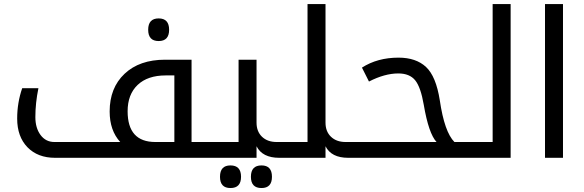

<svg xmlns="http://www.w3.org/2000/svg" viewBox="-20 -780 2888 949"><path d="M252 0H1042V-78.1H926.8V-484.9H795.9C711.6 -484.9 644.9 -461.7 595.7 -415.3C546.5 -368.9 522 -306.8 522 -229C522 -166.5 539.4 -116.2 574.2 -78.1H249C220.4 -78.1 197.5 -89.7 180.4 -112.8C163.3 -135.9 154.8 -165.4 154.8 -201.2C154.8 -247.4 159.8 -295.1 169.9 -344.2H89.8C73.2 -296.4 64.9 -246.3 64.9 -193.8C64.9 -134.3 81.9 -87.1 115.7 -52.2C149.6 -17.4 195 0 252 0ZM798.8 -407.2H841.8V-78.1H748C656.6 -78.1 610.8 -128.7 610.8 -230C610.8 -285.6 627.4 -329.1 660.4 -360.4C693.4 -391.6 739.6 -407.2 798.8 -407.2ZM764.2 -689C729.7 -689 712.4 -670.2 712.4 -632.8C712.4 -595.7 729.7 -577.1 764.2 -577.1C798.7 -577.1 815.9 -595.7 815.9 -632.8C815.9 -670.2 798.7 -689 764.2 -689Z M1022.5 -78.1V0H1248V-57.1C1267.3 -19 1304.7 0 1360.4 0H1383.3V-78.1H1347.2C1317.2 -78.1 1293.2 -86.8 1275.1 -104C1257.1 -121.3 1248 -144.5 1248 -173.8V-484.9H1159.2V-78.1ZM1119.1 37.6C1084.6 37.6 1067.4 56.3 1067.4 93.8C1067.4 130.9 1084.6 149.4 1119.1 149.4C1154 149.4 1171.4 130.9 1171.4 93.8C1171.4 56.3 1154 37.6 1119.1 37.6ZM1272.5 37.6C1237.6 37.6 1220.2 56.3 1220.2 93.8C1220.2 130.9 1237.6 149.4 1272.5 149.4C1307 149.4 1324.2 130.9 1324.2 93.8C1324.2 56.3 1307 37.6 1272.5 37.6Z M1363.3 -78.1V0H1588.9V-57.1C1608.1 -19 1645.5 0 1701.2 0H1724.1V-78.1H1688C1658 -78.1 1634 -86.8 1616 -104C1597.9 -121.3 1588.9 -144.5 1588.9 -173.8V-759.8H1500V-78.1Z M2137.7 -78.1H1704.1V0H2297.9V-78.1H2226.1C2193.2 -111 2169.1 -179.7 2153.8 -284.2C2141.4 -363.3 2118.7 -418.2 2085.7 -449C2052.7 -479.7 2007.3 -495.1 1949.7 -495.1C1880.4 -495.1 1820.1 -478.7 1769 -445.8L1803.7 -377C1855.5 -403.6 1903.8 -417 1948.7 -417C1985.8 -417 2013.6 -405.8 2032 -383.3C2050.4 -360.8 2064.6 -320.1 2074.7 -261.2C2090.7 -167.2 2111.7 -106.1 2137.7 -78.1Z M2278.3 -78.1V0H2503.9V-759.8H2415V-78.1Z M2762.7 0V-759.8H2673.8V0Z"/></svg>

Font: Droid Sans Arabic
Style: Regular
Weight: 400
Foundry: Ascender Corporation
Version: Version 1.00